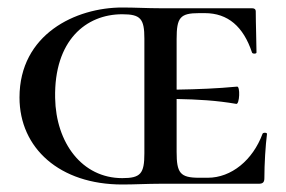

<svg xmlns="http://www.w3.org/2000/svg" viewBox="-20 -490 764 512"><path d="M680 -133C654 -63 597 -16 534 -16H511C460 -16 451 -29 451 -85V-226C508 -225 558 -222 610 -213C619 -211 621 -261 612 -259C559 -254 509 -252 451 -251V-386C451 -443 460 -455 511 -455H526C588 -455 629 -419 652 -350C653 -346 664 -346 664 -350C664 -375 662 -427 662 -460C662 -465 659 -468 652 -468H407C373 -468 341 -470 306 -470C182 -470 32 -399 32 -230C32 -95 139 2 306 2C339 2 373 0 407 0H670C681 0 685 -4 685 -15C685 -53 688 -102 692 -133C692 -137 681 -137 680 -133ZM365 -81C365 -27 355 -15 306 -15C199 -15 129 -109 127 -229C124 -382 209 -452 306 -452C355 -452 365 -440 365 -387Z"/></svg>

Font: Cormorant SC Semi
Style: Regular
Weight: 600
Designer: Christian Thalmann (Catharsis Fonts)
Version: Version 1.000;PS 001.000;hotconv 1.0.70;makeotf.lib2.5.58329